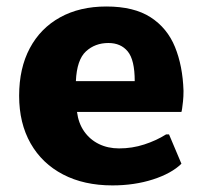

<svg xmlns="http://www.w3.org/2000/svg" viewBox="-20 -558 627 588"><path d="M324.2 9.8Q237.3 9.8 173.1 -23.7Q108.9 -57.1 73.7 -118.9Q38.6 -180.7 38.6 -264.6Q38.6 -349.1 71.3 -410.4Q104 -471.7 164.1 -504.9Q224.1 -538.1 305.7 -538.1Q390.1 -538.1 441.2 -505.1Q492.2 -472.2 515.9 -414.1Q539.6 -356 542 -279.8Q542 -261.7 540.5 -248Q539.1 -234.4 537.8 -226.1Q536.6 -217.8 535.6 -215.3H215.8Q220.2 -180.7 237.8 -155.5Q255.4 -130.4 283 -116.9Q310.5 -103.5 344.7 -103.5Q384.8 -103.5 421.6 -115.5Q458.5 -127.4 488.8 -146.5H497.6L535.6 -56.6Q505.4 -26.9 448.5 -8.5Q391.6 9.8 324.2 9.8ZM212.4 -309.6H392.6Q392.6 -374.5 371.3 -400.4Q350.1 -426.3 312 -426.3Q271 -426.3 243.2 -400.6Q215.3 -375 212.4 -309.6Z"/></svg>

Font: Comme ExtraBold
Style: Regular
Weight: 800
Version: Version 1.000;gftools[0.9.27]